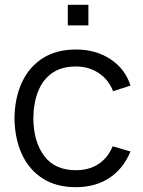

<svg xmlns="http://www.w3.org/2000/svg" viewBox="-20 -760 594 795"><path d="M294 15Q212.3 15 156 -21.5Q99.7 -58 70.3 -122.3Q41 -186.7 40 -270Q41 -355 70.9 -419.2Q100.8 -483.3 157.3 -519.2Q213.8 -555 294.7 -555Q376.5 -555 437.2 -515.1Q498 -475.2 520.3 -405.7L448.3 -382.3Q429.3 -431 388.2 -457.8Q347.2 -484.7 294 -484.7Q234.3 -484.7 195.5 -457.2Q156.7 -429.8 137.7 -381.4Q118.7 -333 118 -270Q119 -173.2 163.1 -114.2Q207.2 -55.3 294 -55.3Q349 -55.3 387.7 -80.7Q426.3 -106 446.7 -154.3L520.3 -132.7Q490.3 -60.7 432.3 -22.8Q374.3 15 294 15ZM346 -654.7H260.7V-740H346Z"/></svg>

Font: Manrope Variable Light
Style: Regular
Weight: 200
Designer: Mikhail Sharanda
Foundry: Mikhail Sharanda
Version: Version 4.505